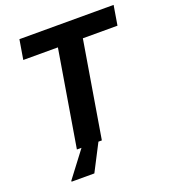

<svg xmlns="http://www.w3.org/2000/svg" viewBox="-144 -756 898 1012"><g transform="rotate(-20 305.0 -250.0)"><path d="M167.5 0 257.5 -540H63.3L81.7 -650H610L591.7 -540H397.5L307.5 0ZM83.3 150V145L193.3 0H288.3L210.8 150Z"/></g></svg>

Font: Familjen Grotesk
Style: Bold Italic
Weight: 700
Italic angle: -9.46201°
Designer: Anders Wikstroem, Jonas Baeckman, Matilda Gysing, Kristian Moeller
Foundry: Familjen STHLM AB
Version: Version 2.002; ttfautohint (v1.8.4.7-5d5b)